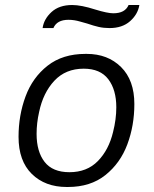

<svg xmlns="http://www.w3.org/2000/svg" viewBox="-20 -736 615 766"><path d="M516 -321Q516 -235 488 -160Q460 -85 400.5 -37.5Q341 10 251 10H246Q160 10 107 -42Q54 -94 54 -190Q54 -276 82 -351.5Q110 -427 170 -474Q230 -521 321 -521H326Q410 -521 463 -468.5Q516 -416 516 -321ZM136 -289Q126 -245 126 -202Q126 -131 158 -90Q190 -49 257 -49Q327 -49 370.5 -93.5Q414 -138 431 -209Q444 -260 444 -308Q444 -378 412 -420Q380 -462 314 -462Q242 -462 197 -414Q152 -366 136 -289ZM417 -624Q394 -624 374 -628.5Q354 -633 328 -642Q323 -643 299.5 -650Q276 -657 253 -657Q207 -657 193 -624H150Q155 -660 185.5 -688Q216 -716 268 -716Q304 -716 360 -698Q409 -683 432 -683Q479 -683 493 -716H536Q530 -679 499 -651.5Q468 -624 417 -624Z"/></svg>

Font: Chivo Light Italic
Style: Regular
Weight: 300
Italic angle: -8.05°
Designer: Hector Gatti
Foundry: Omnibus-Type
Version: Version 1.007